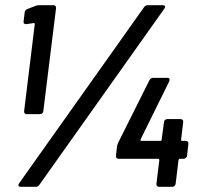

<svg xmlns="http://www.w3.org/2000/svg" viewBox="-20 -720 770 740"><path d="M147 -292 196 -688C197 -695 193 -700 186 -700H131C126 -700 121 -699 116 -697L85 -685C79 -682 75 -677 75 -671L71 -638C70 -630 74 -626 82 -627L109 -631C113 -632 114 -630 114 -627L73 -292C72 -285 76 -280 83 -280H134C141 -280 147 -285 147 -292ZM535 -692 54 -14C48 -5 51 0 60 0H117C123 0 128 -2 132 -8L613 -686C619 -695 616 -700 607 -700H550C544 -700 539 -698 535 -692ZM696 -177H682C679 -177 678 -179 678 -182L686 -249C687 -256 683 -261 676 -261H625C618 -261 612 -256 612 -249L603 -182C603 -179 601 -177 598 -177H525C522 -177 521 -179 522 -183L632 -406C636 -415 633 -420 624 -420H571C564 -420 559 -417 556 -411L436 -171C433 -165 432 -161 431 -156L427 -120C426 -113 430 -108 437 -108H589C592 -108 594 -106 594 -103L583 -12C582 -5 586 0 593 0H644C651 0 656 -5 657 -12L668 -103C669 -106 671 -108 674 -108H687C694 -108 700 -113 701 -120L706 -165C707 -172 703 -177 696 -177Z"/></svg>

Font: Barlow Semi Condensed SemiBold
Style: Italic
Weight: 600
Width: 4
Italic angle: -7°
Designer: Jeremy Tribby
Foundry: Tribby Type
Version: Version 1.422;hotconv 1.0.109;makeotfexe 2.5.65596